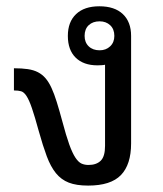

<svg xmlns="http://www.w3.org/2000/svg" viewBox="-20 -575 513 605"><path d="M287.1 -369.1Q243.2 -369.1 218.5 -393.3Q193.8 -417.5 193.8 -461.9Q193.8 -505.9 219.7 -530.5Q245.6 -555.2 293 -555.2Q341.3 -555.2 367.2 -530.5Q393.1 -505.9 393.1 -461.9V-123Q393.1 -56.6 361.1 -23.4Q329.1 9.8 257.8 9.8Q220.7 9.8 196.8 0.5Q172.9 -8.8 156.2 -29.3Q139.6 -49.8 127.4 -82.5Q115.2 -115.2 102.1 -162.1Q89.4 -208.5 80.6 -234.1Q71.8 -259.8 63.7 -272.2Q55.7 -284.7 46.6 -287.4Q37.6 -290 23.9 -290V-359.9Q48.8 -359.9 67.4 -357.2Q85.9 -354.5 99.6 -347.4Q113.3 -340.3 123.5 -328.4Q133.8 -316.4 142.3 -297.9Q150.9 -279.3 158.9 -253.4Q167 -227.5 176.3 -192.9Q188.5 -147 198.2 -119.9Q208 -92.8 217.5 -78.4Q227.1 -64 236.8 -59.6Q246.6 -55.2 258.8 -55.2Q283.7 -55.2 297.4 -68.6Q311 -82 311 -115.2V-371.1Q308.6 -370.1 300.8 -369.6Q293 -369.1 287.1 -369.1ZM246.6 -461.9Q246.6 -441.4 259.5 -429Q272.5 -416.5 293.9 -416.5Q314 -416.5 327.1 -429Q340.3 -441.4 340.3 -461.9Q340.3 -483.4 327.1 -495.6Q314 -507.8 293.9 -507.8Q272.5 -507.8 259.5 -495.6Q246.6 -483.4 246.6 -461.9Z"/></svg>

Font: Noboto
Style: Regular
Weight: 400
Designer: Google
Version: Version 2.001101; 2014